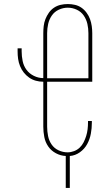

<svg xmlns="http://www.w3.org/2000/svg" viewBox="-20 -763 540 949"><path d="M305 166V8Q280 7 256.5 -5.5Q233 -18 218.5 -39Q204 -60 199 -85.5Q194 -111 194 -137V-359Q175 -359 157 -364Q139 -369 124 -379.5Q109 -390 97.5 -404.5Q86 -419 79 -436.5Q72 -454 69.5 -472Q67 -490 67 -509V-524H87V-509Q87 -485 92 -461Q97 -437 111 -418Q125 -399 147.5 -388Q170 -377 194 -377V-599Q194 -616 196 -634Q198 -652 204.5 -668.5Q211 -685 221.5 -700Q232 -715 247 -725Q262 -735 279.5 -739Q297 -743 315 -743Q333 -743 350.5 -739Q368 -735 382.5 -725Q397 -715 408 -700Q419 -685 425 -668.5Q431 -652 433.5 -634Q436 -616 436 -599V-359H213V-137Q213 -114 217.5 -91Q222 -68 235 -49Q248 -30 269.5 -20Q291 -10 314 -10Q330 -10 346 -16Q362 -22 374 -33.5Q386 -45 393.5 -60Q401 -75 406 -91Q411 -107 413 -124Q415 -141 415 -157V-165H434V-156Q434 -129 429 -102Q424 -75 411 -51Q398 -27 375 -10.5Q352 6 325 8V166ZM417 -376V-599Q417 -622 412 -644.5Q407 -667 394 -686Q381 -705 359.5 -715Q338 -725 315 -725Q292 -725 270.5 -715Q249 -705 236 -686Q223 -667 218 -644.5Q213 -622 213 -599V-376Z"/></svg>

Font: Iosevka Term Curly Thin
Style: Regular
Weight: 100
Designer: Belleve Invis
Foundry: Belleve Invis
Version: Version 32.3.0